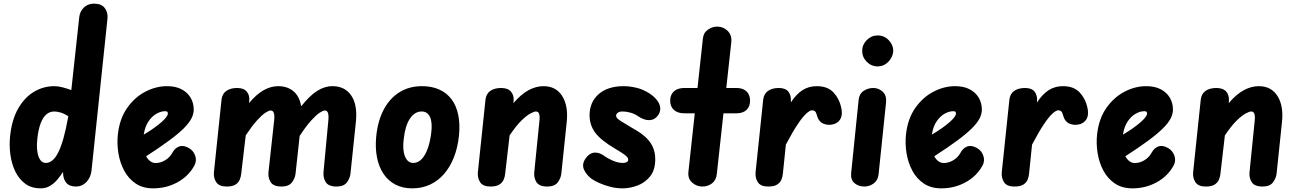

<svg xmlns="http://www.w3.org/2000/svg" viewBox="-20 -1024 7134 1054"><path d="M203 10Q153.5 10 119 -15.2Q84.5 -40.5 64.2 -82.2Q44 -124 37 -175Q30 -226 35.5 -277Q44.5 -365.5 79 -426.8Q113.5 -488 165.5 -519.5Q217.5 -551 278.5 -551Q299.5 -551 324 -544.5Q348.5 -538 371.5 -529.5L415 -930Q418.5 -961 440.2 -982.5Q462 -1004 497 -1004Q537 -1004 555.2 -979.8Q573.5 -955.5 570 -922L482.5 -88.5Q478.5 -50.5 454.8 -25.2Q431 0 397 0Q361 0 343.5 -20.8Q326 -41.5 326 -79V-80.5Q312 -58.5 294.5 -37.8Q277 -17 254.5 -3.5Q232 10 203 10ZM185 -262.5Q180.5 -223 184.8 -193Q189 -163 201 -146.2Q213 -129.5 231.5 -129.5Q250 -129.5 266.8 -142.8Q283.5 -156 298.8 -185.5Q314 -215 327.8 -263Q341.5 -311 354 -380.5L355 -386Q331.5 -401 312 -406.5Q292.5 -412 277.5 -412Q253 -412 234.2 -395.8Q215.5 -379.5 203 -346.5Q190.5 -313.5 185 -262.5Z M821 10Q764.5 10 725 -16.5Q685.5 -43 662 -86.8Q638.5 -130.5 630 -182.8Q621.5 -235 627 -286Q636.5 -372 677.8 -431Q719 -490 777.5 -520.5Q836 -551 896.5 -551Q944 -551 976.8 -533.8Q1009.5 -516.5 1026.5 -487.5Q1043.5 -458.5 1043.5 -422.5Q1043.5 -398 1030.5 -373Q1017.5 -348 987.8 -318.5Q958 -289 907.5 -251.8Q857 -214.5 782 -166Q788 -155.5 795.5 -147.2Q803 -139 812.8 -134Q822.5 -129 834 -129Q861.5 -129 887 -144.5Q912.5 -160 926 -185Q940 -211.5 963.5 -220Q987 -228.5 1017.5 -211Q1042.5 -196.5 1051.8 -168.5Q1061 -140.5 1047 -115Q1015 -56.5 954 -23.2Q893 10 821 10ZM769 -285Q801 -304 825.5 -321.5Q850 -339 867 -354Q884 -369 892.8 -381Q901.5 -393 901.5 -400.5Q901.5 -406 898.8 -409.8Q896 -413.5 886 -413.5Q863.5 -413.5 839 -399.8Q814.5 -386 795.5 -358.2Q776.5 -330.5 769.5 -288Z M1223.5 0Q1182.5 0 1166.8 -24.2Q1151 -48.5 1154.5 -80.5L1196 -476Q1199.5 -509 1222.5 -525Q1245.5 -541 1281.5 -541Q1318.5 -541 1335.2 -520.5Q1352 -500 1348 -467L1347 -458Q1388 -507 1427.5 -529Q1467 -551 1507 -551Q1557.5 -551 1590.8 -523.2Q1624 -495.5 1633.5 -440.5Q1679 -498 1720.2 -524.5Q1761.5 -551 1805 -551Q1873.5 -551 1908.5 -499.2Q1943.5 -447.5 1933.5 -353.5L1904 -71.5Q1901.5 -46 1884.5 -23Q1867.5 0 1827.5 0Q1783.5 0 1768.2 -24.2Q1753 -48.5 1756 -80.5L1782.5 -363Q1785 -390.5 1780.5 -404Q1776 -417.5 1763 -417.5Q1753.5 -417.5 1734.5 -405Q1715.5 -392.5 1688 -362.2Q1660.5 -332 1625 -278L1602.5 -71.5Q1600 -46 1582.8 -23Q1565.5 0 1525.5 0Q1481 0 1465.8 -24.2Q1450.5 -48.5 1454 -80.5L1485 -363Q1488 -390.5 1483.2 -404Q1478.5 -417.5 1465.5 -417.5Q1456 -417.5 1437 -405.2Q1418 -393 1391 -363.2Q1364 -333.5 1329 -281L1304 -69Q1302.5 -53.5 1296 -37.5Q1289.5 -21.5 1272.8 -10.8Q1256 0 1223.5 0Z M2243 10Q2191 10 2151.2 -10.5Q2111.5 -31 2085.8 -69Q2060 -107 2049.5 -159.8Q2039 -212.5 2045.5 -277Q2054.5 -363.5 2087.8 -424.8Q2121 -486 2174.2 -518.5Q2227.5 -551 2296.5 -551Q2350.5 -551 2391.5 -532.5Q2432.5 -514 2458.8 -479Q2485 -444 2495.5 -393.5Q2506 -343 2499.5 -278.5Q2492.5 -213.5 2471.8 -160.5Q2451 -107.5 2417.8 -69.2Q2384.5 -31 2340.5 -10.5Q2296.5 10 2243 10ZM2196.5 -262.5Q2192.5 -234 2194 -209.8Q2195.5 -185.5 2202.2 -167.5Q2209 -149.5 2220.8 -139.5Q2232.5 -129.5 2248.5 -129.5Q2274.5 -129.5 2294.5 -150.2Q2314.5 -171 2327.8 -208Q2341 -245 2347 -292.5Q2351 -321.5 2349.2 -343.8Q2347.5 -366 2340.8 -381.2Q2334 -396.5 2322.5 -404.2Q2311 -412 2295 -412Q2257 -412 2230.8 -373.5Q2204.5 -335 2196.5 -262.5Z M2672 0Q2631 0 2615.5 -24.2Q2600 -48.5 2603.5 -80.5L2645 -476Q2648.5 -509 2671.5 -525Q2694.5 -541 2731 -541Q2768 -541 2785.2 -520.8Q2802.5 -500.5 2799.5 -468L2798.5 -457.5Q2840 -506.5 2881.2 -528.8Q2922.5 -551 2963.5 -551Q3032 -551 3066.2 -497Q3100.5 -443 3091 -353.5L3061.5 -71.5Q3059 -46 3041.8 -23Q3024.5 0 2984.5 0Q2940 0 2924.8 -24.2Q2909.5 -48.5 2913 -80.5L2941.5 -363Q2944 -386.5 2939.5 -399.2Q2935 -412 2922 -412Q2912.5 -412 2891.8 -401Q2871 -390 2842 -361.8Q2813 -333.5 2777.5 -280.5L2753 -69Q2751.5 -53.5 2744.8 -37.5Q2738 -21.5 2721.2 -10.8Q2704.5 0 2672 0Z M3397.5 10Q3362.5 10 3329.2 1.2Q3296 -7.5 3269.5 -19.5Q3243 -31.5 3228 -42Q3198 -64.5 3185.5 -93.8Q3173 -123 3194.5 -154Q3216 -184.5 3243.8 -186.2Q3271.5 -188 3300 -166Q3312.5 -156.5 3342 -143Q3371.5 -129.5 3400 -129.5Q3411.5 -129.5 3420 -133.8Q3428.5 -138 3428.5 -147.5Q3428.5 -153 3425 -159Q3421.5 -165 3407.2 -175.8Q3393 -186.5 3359.5 -206Q3278 -254 3247.2 -296Q3216.5 -338 3216.5 -391Q3216.5 -463 3266.2 -507Q3316 -551 3404 -551Q3435 -551 3472.5 -542.5Q3510 -534 3548 -509.5Q3588 -482 3600 -450.8Q3612 -419.5 3592.5 -391Q3575 -366 3545.5 -364.5Q3516 -363 3480.5 -387.5Q3462 -400 3439.5 -406Q3417 -412 3397.5 -412Q3380.5 -412 3371.2 -405Q3362 -398 3362 -388Q3362 -375.5 3389 -358.8Q3416 -342 3448 -323Q3475 -308.5 3498.2 -292Q3521.5 -275.5 3539.2 -255.2Q3557 -235 3567 -209Q3577 -183 3577 -150Q3577 -91 3549 -56Q3521 -21 3479.5 -5.5Q3438 10 3397.5 10Z M3836 0Q3804 0 3779.8 -21.5Q3755.5 -43 3759 -79.5L3794 -402H3737Q3700 -402 3679.5 -420.5Q3659 -439 3659 -471Q3659 -504 3679.5 -522.5Q3700 -541 3737 -541H3809L3838.5 -811.5Q3841.5 -844 3866 -861Q3890.5 -878 3916.5 -878Q3950.5 -878 3974.5 -854.5Q3998.5 -831 3994.5 -792L3967 -541H4023Q4058.5 -541 4078 -522.5Q4097.5 -504 4097.5 -471Q4097.5 -439 4078 -420.5Q4058.5 -402 4023 -402H3951.5L3915 -69Q3911.5 -35 3888.8 -17.5Q3866 0 3836 0Z M4196.5 0Q4155.5 0 4140 -24.2Q4124.5 -48.5 4128 -80.5L4169.5 -476Q4173 -509 4196 -525Q4219 -541 4255.5 -541Q4292.5 -541 4308.2 -520.5Q4324 -500 4321.5 -467L4321 -461Q4350 -506 4384.5 -528.5Q4419 -551 4463.5 -551Q4523 -551 4555 -517Q4587 -483 4597.5 -435.5Q4606 -399 4596 -376Q4586 -353 4559.5 -343Q4528.5 -333.5 4500.8 -344.8Q4473 -356 4463.5 -394Q4460 -408 4453.8 -413.2Q4447.5 -418.5 4438.5 -418.5Q4426 -418.5 4406.8 -401.2Q4387.5 -384 4359.8 -343Q4332 -302 4294 -230L4277.5 -69Q4276 -53.5 4269.5 -37.5Q4263 -21.5 4246.2 -10.8Q4229.5 0 4196.5 0Z M4725 0Q4693 0 4671 -18.5Q4649 -37 4652.5 -74L4693.5 -476Q4697 -509 4721 -525Q4745 -541 4774 -541Q4803.5 -541 4825.8 -520.5Q4848 -500 4844 -461.5L4803 -66.5Q4799.5 -34.5 4776.5 -17.2Q4753.5 0 4725 0ZM4713 -745Q4713 -778.5 4738.2 -804Q4763.5 -829.5 4797.5 -829.5Q4834.5 -829.5 4859 -803.2Q4883.5 -777 4883.5 -746.5Q4883.5 -726 4872.2 -705.8Q4861 -685.5 4841.8 -672.5Q4822.5 -659.5 4797.5 -659.5Q4763.5 -659.5 4738.2 -684.8Q4713 -710 4713 -745Z M5147.5 10Q5091 10 5051.5 -16.5Q5012 -43 4988.5 -86.8Q4965 -130.5 4956.5 -182.8Q4948 -235 4953.5 -286Q4963 -372 5004.2 -431Q5045.5 -490 5104 -520.5Q5162.5 -551 5223 -551Q5270.5 -551 5303.2 -533.8Q5336 -516.5 5353 -487.5Q5370 -458.5 5370 -422.5Q5370 -398 5357 -373Q5344 -348 5314.2 -318.5Q5284.5 -289 5234 -251.8Q5183.5 -214.5 5108.5 -166Q5114.5 -155.5 5122 -147.2Q5129.5 -139 5139.2 -134Q5149 -129 5160.5 -129Q5188 -129 5213.5 -144.5Q5239 -160 5252.5 -185Q5266.5 -211.5 5290 -220Q5313.5 -228.5 5344 -211Q5369 -196.5 5378.2 -168.5Q5387.5 -140.5 5373.5 -115Q5341.5 -56.5 5280.5 -23.2Q5219.5 10 5147.5 10ZM5095.5 -285Q5127.5 -304 5152 -321.5Q5176.5 -339 5193.5 -354Q5210.5 -369 5219.2 -381Q5228 -393 5228 -400.5Q5228 -406 5225.2 -409.8Q5222.5 -413.5 5212.5 -413.5Q5190 -413.5 5165.5 -399.8Q5141 -386 5122 -358.2Q5103 -330.5 5096 -288Z M5548 0Q5507 0 5491.5 -24.2Q5476 -48.5 5479.5 -80.5L5521 -476Q5524.5 -509 5547.5 -525Q5570.5 -541 5607 -541Q5644 -541 5659.8 -520.5Q5675.5 -500 5673 -467L5672.5 -461Q5701.5 -506 5736 -528.5Q5770.5 -551 5815 -551Q5874.5 -551 5906.5 -517Q5938.5 -483 5949 -435.5Q5957.5 -399 5947.5 -376Q5937.5 -353 5911 -343Q5880 -333.5 5852.2 -344.8Q5824.5 -356 5815 -394Q5811.5 -408 5805.2 -413.2Q5799 -418.5 5790 -418.5Q5777.5 -418.5 5758.2 -401.2Q5739 -384 5711.2 -343Q5683.5 -302 5645.5 -230L5629 -69Q5627.5 -53.5 5621 -37.5Q5614.5 -21.5 5597.8 -10.8Q5581 0 5548 0Z M6196.5 10Q6140 10 6100.5 -16.5Q6061 -43 6037.5 -86.8Q6014 -130.5 6005.5 -182.8Q5997 -235 6002.5 -286Q6012 -372 6053.2 -431Q6094.5 -490 6153 -520.5Q6211.5 -551 6272 -551Q6319.5 -551 6352.2 -533.8Q6385 -516.5 6402 -487.5Q6419 -458.5 6419 -422.5Q6419 -398 6406 -373Q6393 -348 6363.2 -318.5Q6333.5 -289 6283 -251.8Q6232.5 -214.5 6157.5 -166Q6163.5 -155.5 6171 -147.2Q6178.5 -139 6188.2 -134Q6198 -129 6209.5 -129Q6237 -129 6262.5 -144.5Q6288 -160 6301.5 -185Q6315.5 -211.5 6339 -220Q6362.5 -228.5 6393 -211Q6418 -196.5 6427.2 -168.5Q6436.5 -140.5 6422.5 -115Q6390.5 -56.5 6329.5 -23.2Q6268.5 10 6196.5 10ZM6144.5 -285Q6176.5 -304 6201 -321.5Q6225.5 -339 6242.5 -354Q6259.5 -369 6268.2 -381Q6277 -393 6277 -400.5Q6277 -406 6274.2 -409.8Q6271.5 -413.5 6261.5 -413.5Q6239 -413.5 6214.5 -399.8Q6190 -386 6171 -358.2Q6152 -330.5 6145 -288Z M6598.5 0Q6557.5 0 6542 -24.2Q6526.5 -48.5 6530 -80.5L6571.5 -476Q6575 -509 6598 -525Q6621 -541 6657.5 -541Q6694.5 -541 6711.8 -520.8Q6729 -500.5 6726 -468L6725 -457.5Q6766.5 -506.5 6807.8 -528.8Q6849 -551 6890 -551Q6958.5 -551 6992.8 -497Q7027 -443 7017.5 -353.5L6988 -71.5Q6985.5 -46 6968.2 -23Q6951 0 6911 0Q6866.5 0 6851.2 -24.2Q6836 -48.5 6839.5 -80.5L6868 -363Q6870.5 -386.5 6866 -399.2Q6861.5 -412 6848.5 -412Q6839 -412 6818.2 -401Q6797.5 -390 6768.5 -361.8Q6739.5 -333.5 6704 -280.5L6679.5 -69Q6678 -53.5 6671.2 -37.5Q6664.5 -21.5 6647.8 -10.8Q6631 0 6598.5 0Z"/></svg>

Font: Edu SA Hand
Style: Bold
Weight: 700
Designer: Tina and Corey Anderson, Eben Sorkin, Mirko Velimirovic
Foundry: Google for Education
Version: Version 2.000